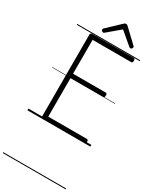

<svg xmlns="http://www.w3.org/2000/svg" viewBox="-418 -1352 1571 1945"><g transform="rotate(30 368.0 -379.0)"><path d="M187 0Q173 0 166.5 -5.5Q160 -11 160 -23V-979Q160 -989 167 -993.5Q174 -998 188 -998H667Q675 -998 679 -992.5Q683 -987 683 -973Q683 -959 679 -953.5Q675 -948 667 -948H215V-552H597Q605 -552 609.5 -546.5Q614 -541 614 -528Q614 -514 609.5 -508Q605 -502 597 -502H215V-50H667Q675 -50 679 -44.5Q683 -39 683 -25Q683 -11 679 -5.5Q675 0 667 0ZM269 -1065Q262 -1065 254 -1072.5Q246 -1080 246 -1088Q246 -1091 247 -1094.5Q248 -1098 252 -1102L403 -1245Q409 -1251 414.5 -1254.5Q420 -1258 429 -1258Q438 -1258 443 -1254.5Q448 -1251 454 -1245L606 -1101Q609 -1098 610 -1094.5Q611 -1091 611 -1088Q611 -1080 604 -1072.5Q597 -1065 589 -1065Q584 -1065 580 -1067Q576 -1069 572 -1073L429 -1194L286 -1073Q281 -1069 277.5 -1067Q274 -1065 269 -1065ZM0 490H736V500H0ZM0 -20H736V0H0ZM0 -505H736V-500H0ZM0 -1010H736V-1000H0Z"/></g></svg>

Font: Playwrite NG Modern Guides
Style: Regular
Weight: 400
Designer: Veronika Burian, José Scaglione
Foundry: TypeTogether
Version: Version 1.003